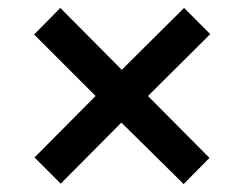

<svg xmlns="http://www.w3.org/2000/svg" viewBox="-20 -595 617 484"><path d="M444 -575 510 -509 353 -353 508 -197 443 -131 286 -286 133 -132 67 -198 221 -353 66 -508 132 -575 287 -419Z"/></svg>

Font: Noto Sans Canadian Aboriginal SemiBold
Style: Regular
Weight: 600
Designer: Monotype Design Team, Typotheque's Kevin King
Foundry: Monotype Imaging Inc.
Version: Version 2.004; ttfautohint (v1.8.4.7-5d5b)